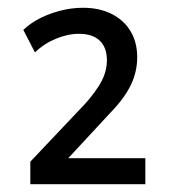

<svg xmlns="http://www.w3.org/2000/svg" viewBox="-20 -743 443 494"><path d="M58 -269V-327L200 -477Q229 -510 242 -535.5Q255 -561 255 -588Q255 -621 236.5 -638.5Q218 -656 183 -656Q154 -656 123 -643Q92 -630 70 -608L40 -666Q67 -692 109.5 -707.5Q152 -723 194 -723Q236 -723 267.5 -707Q299 -691 316 -662.5Q333 -634 333 -596Q333 -558 316.5 -524Q300 -490 265 -454L151 -331V-336H354V-269Z"/></svg>

Font: Nunitoga
Style: Medium
Weight: 500
Designer: Vernon Adams
Foundry: Vernon Adams
Version: Version 1.0